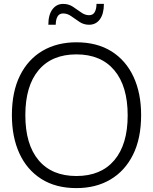

<svg xmlns="http://www.w3.org/2000/svg" viewBox="-20 -955 785 985"><path d="M372 10Q266 10 192 -37Q118 -84 79.5 -168Q41 -252 41 -364Q41 -484 82.5 -567.5Q124 -651 198.5 -694.5Q273 -738 372 -738Q478 -738 552 -691.5Q626 -645 665 -561Q704 -477 704 -365Q704 -245 662.5 -161.5Q621 -78 546.5 -34Q472 10 372 10ZM372 -52Q498 -52 566.5 -133Q635 -214 635 -363Q635 -513 566.5 -594.5Q498 -676 372 -676Q246 -676 178 -595Q110 -514 110 -364Q110 -214 178 -133Q246 -52 372 -52ZM228 -828Q228 -879 249 -907Q270 -935 304 -935Q332 -935 354 -920.5Q376 -906 396 -891.5Q416 -877 437 -877Q457 -877 466 -893Q475 -909 475 -935H513Q513 -884 492.5 -856Q472 -828 437 -828Q410 -828 388 -842.5Q366 -857 346 -871.5Q326 -886 304 -886Q284 -886 275 -870Q266 -854 266 -828Z"/></svg>

Font: BDO Grotesk Light
Style: Regular
Weight: 300
Designer: Deni Anggara
Foundry: Lokal Container
Version: Version 2.000